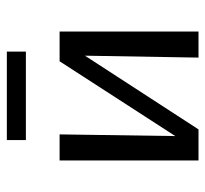

<svg xmlns="http://www.w3.org/2000/svg" viewBox="-40 -574 614 575"><g transform="rotate(-90 267.5 -287.0)"><path d="M382 0 389 -416H460V0ZM74 0V-416H152L146 0ZM124 0V-34L371 -416H413V-379L167 0ZM135 -517V-574H400V-517Z"/></g></svg>

Font: Ysabeau Office Medium
Style: Regular
Weight: 500
Designer: Christian Thalmann (Catharsis Fonts)
Version: Version 2.001;gftools[0.9.30]; featfreeze: tnum,lnum,ss02